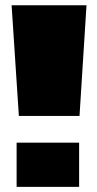

<svg xmlns="http://www.w3.org/2000/svg" viewBox="-20 -695 369 728"><path d="M51.5 -255.5H281.5L308 -675H24ZM43 13.5H280V-154H43Z"/></svg>

Font: Anybody SemiExpanded Black
Style: Regular
Weight: 900
Width: 6
Version: Version 1.113;gftools[0.9.25]